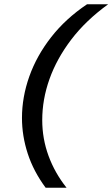

<svg xmlns="http://www.w3.org/2000/svg" viewBox="-20 -770 527 900"><path d="M194 110Q137 33 110 -50Q83 -133 83 -217Q83 -315 117.5 -412Q152 -509 220 -596Q288 -683 388 -750H487Q382 -674 314 -584.5Q246 -495 212 -399.5Q178 -304 178 -207Q178 -120 207.5 -39.5Q237 41 292 110Z"/></svg>

Font: Instrument Sans Medium
Style: Italic
Weight: 500
Italic angle: -13°
Designer: Rodrigo Fuenzalida
Foundry: fragTYPE
Version: Version 1.000;gftools[0.9.28]